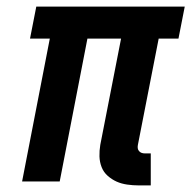

<svg xmlns="http://www.w3.org/2000/svg" viewBox="-20 -550 590 582"><path d="M437 12H400Q383 12 365.5 9.5Q348 7 333.5 0.5Q319 -6 306.5 -17Q294 -28 288 -43.5Q282 -59 281.5 -76Q281 -93 284 -111L347 -433H245L161 0H47L131 -433H71L90 -530H540L521 -433H461L398 -111Q397 -106 397.5 -101Q398 -96 401.5 -92Q405 -88 409.5 -86.5Q414 -85 419 -85H437Z"/></svg>

Font: Lode Term
Style: Bold Italic
Weight: 700
Italic angle: -11°
Monospace: yes
Designer: Belleve Invis
Foundry: Belleve Invis
Version: Version 29.2.0